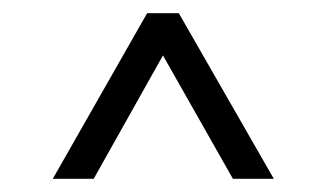

<svg xmlns="http://www.w3.org/2000/svg" viewBox="-20 -728 495 291"><path d="M333 -457 227 -644 122 -457H60L203 -708H251L395 -457Z"/></svg>

Font: Outfit Light
Style: Regular
Weight: 300
Designer: Rodrigo Fuenzalida
Foundry: fragTYPE
Version: Version 1.100; ttfautohint (v1.8.4.7-5d5b)